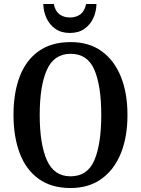

<svg xmlns="http://www.w3.org/2000/svg" viewBox="-20 -937 710 967"><path d="M335 10Q239 10 175 -36Q111 -82 79.5 -165Q48 -248 48 -359Q48 -470 79.5 -552Q111 -634 175 -679.5Q239 -725 336 -725Q428 -725 491.5 -679.5Q555 -634 588.5 -551.5Q622 -469 622 -358Q622 -247 588.5 -164.5Q555 -82 491 -36Q427 10 335 10ZM335 -49Q421 -49 455.5 -130.5Q490 -212 490 -358Q490 -504 455.5 -585Q421 -666 336 -666Q252 -666 216 -585Q180 -504 180 -358Q180 -212 216 -130.5Q252 -49 335 -49ZM332 -771Q288 -771 258.5 -792Q229 -813 214 -846Q199 -879 198 -917H251Q258 -881 279.5 -865Q301 -849 332 -849Q364 -849 385 -865Q406 -881 414 -917H466Q465 -879 450 -846Q435 -813 405.5 -792Q376 -771 332 -771Z"/></svg>

Font: Noto Serif Condensed SemiBold
Style: Regular
Weight: 600
Width: 3
Designer: Monotype Design Team
Foundry: Monotype Imaging Inc.
Version: Version 2.013